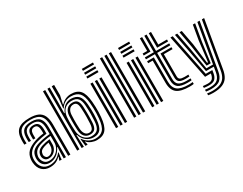

<svg xmlns="http://www.w3.org/2000/svg" viewBox="-104 -1417 2836 2244"><g transform="rotate(-30 1314.0 -294.5)"><path d="M426.5 0V-404Q426.5 -500.5 386.5 -543.2Q346.5 -586 253.5 -586Q163.2 -586 122 -550.6Q80.8 -515.2 77.5 -434.8Q77 -419.5 76.9 -402.8Q76.8 -386 78.2 -369.2H48.5Q47 -387 46.9 -401.4Q46.8 -415.8 47.5 -436Q51.2 -530.2 99.9 -570.1Q148.5 -610 253.5 -610Q326.2 -610 370.9 -589.1Q415.5 -568.2 436 -523Q456.5 -477.8 456.5 -404V0ZM209 -60Q255.2 -60 290.4 -82.6Q325.5 -105.2 345.4 -140.8Q365.2 -176.2 365.2 -214.8V-305Q332 -303 289.5 -295Q247 -287 220 -278Q171.2 -261.8 147.6 -236.2Q124 -210.8 117.5 -168.2Q116.8 -163.5 116.9 -155.9Q117 -148.2 117.5 -144.8Q123.2 -108.5 145.8 -84.2Q168.2 -60 209 -60ZM216.8 -86Q186.2 -86 168.2 -104.5Q150.2 -123 147.5 -147.2Q146.8 -154.2 146.9 -159.1Q147 -164 147.5 -168Q151.8 -200.5 170.6 -221.2Q189.5 -242 229.2 -255Q256.5 -264 280.6 -268.6Q304.8 -273.2 335.2 -277V-212Q335.2 -176.5 319.1 -147.9Q303 -119.2 276.1 -102.6Q249.2 -86 216.8 -86ZM221.2 -109.5Q243 -109.5 262.1 -122.5Q281.2 -135.5 293.2 -158Q305.2 -180.5 305.2 -209.2V-248.5Q289.8 -246 273 -241.9Q256.2 -237.8 238.5 -232Q208.2 -222 194 -206.8Q179.8 -191.5 177.5 -166.2Q176.8 -159.2 177 -155.8Q177.2 -152.2 177.5 -149.5Q179.2 -137.5 190.5 -123.5Q201.8 -109.5 221.2 -109.5ZM178.8 10.5Q116.2 10.5 75.4 -27.5Q34.5 -65.5 28 -137Q27 -148.5 27 -159.2Q27 -170 28 -180Q34.5 -243.5 73 -281.9Q111.5 -320.2 191.2 -346.8Q209.8 -353 226.5 -357.2Q243.2 -361.5 262.4 -364.9Q281.5 -368.2 306.5 -371.5V-404.2Q306.5 -444.8 294.4 -467.4Q282.2 -490 253.5 -490Q224.8 -490 211.6 -473.4Q198.5 -456.8 197.2 -429.5Q197 -424.2 196.8 -406Q196.5 -387.8 197.2 -369.2H167.5Q166.5 -391.5 166.9 -406.9Q167.2 -422.2 167.5 -432.8Q169 -470.2 188.6 -492.1Q208.2 -514 253.5 -514Q298.2 -514 317.4 -486.4Q336.5 -458.8 336.5 -404.2V-350.8Q303.2 -346.5 267.4 -339.6Q231.5 -332.8 201 -324Q134.8 -305 98 -266.5Q61.2 -228 57.8 -177.2Q57.2 -169.8 57.1 -158.8Q57 -147.8 57.8 -139.8Q62.8 -83.2 97 -48Q131.2 -12.8 188.5 -12.8Q238 -12.8 276.9 -33.2Q315.8 -53.8 343.2 -91.5H350L339.8 -22.5V0H310L309.5 -4L324.8 -48H319.2Q292 -17.8 257.4 -3.6Q222.8 10.5 178.8 10.5ZM366.5 0.2V-72L371 -151.5H364.2Q340 -98 296.6 -67.1Q253.2 -36.2 197.8 -36.5Q152.5 -36.8 122.2 -65.1Q92 -93.5 87.8 -142.2Q87.2 -148.5 87.2 -158.6Q87.2 -168.8 87.8 -174.5Q93 -227.5 123.1 -256Q153.2 -284.5 210.5 -301Q229 -306.5 256.8 -312.4Q284.5 -318.2 313.9 -322.9Q343.2 -327.5 366.5 -329V-404Q366.5 -472.8 340.5 -505.4Q314.5 -538 253.5 -538Q196.2 -538 168 -513.2Q139.8 -488.5 137.5 -433.5Q137 -419 136.8 -403Q136.5 -387 137.8 -369.2H108Q106.8 -388.5 106.9 -404.4Q107 -420.2 107.5 -434Q110.2 -501.2 144.6 -531.6Q179 -562 253.5 -562Q330.5 -562 363.5 -524.2Q396.5 -486.5 396.5 -404V0.2Z M548.5 0V-800H578.5V0ZM608.5 0V-800H638.5V-603L635.5 -454.5H642.2Q664.8 -508.5 703.5 -535.8Q742.2 -563 788.2 -561.5Q855.8 -559.5 887.9 -523.2Q920 -487 926.5 -406Q929.8 -366.2 930.8 -332.5Q931.8 -298.8 930.8 -266.2Q929.8 -233.8 926.5 -197.8Q919 -112 889 -74.6Q859 -37.2 798 -37.2Q740.5 -37.2 697.1 -72.2Q653.8 -107.2 638.2 -160.8L631.5 -160.5L638.5 0ZM782.2 -61Q839.8 -61 866.1 -93.2Q892.5 -125.5 896.5 -200Q898.8 -242.2 899.8 -287.9Q900.8 -333.5 896.5 -405Q892.5 -475.8 866.2 -506.4Q840 -537 783.8 -537Q744.5 -537 713.9 -521.9Q683.2 -506.8 664.4 -475.6Q645.5 -444.5 641.2 -396.2Q639.2 -371.5 638.6 -342.4Q638 -313.2 639 -280.1Q640 -247 642.2 -210Q645 -168.2 663.1 -134.5Q681.2 -100.8 711.9 -80.9Q742.5 -61 782.2 -61ZM774.5 -86.2Q729.5 -86.2 701.6 -117Q673.8 -147.8 670.5 -209.5Q668.8 -242.8 668.1 -274.8Q667.5 -306.8 668.1 -337.4Q668.8 -368 670.2 -397Q673.5 -453.8 701.8 -484Q730 -514.2 779.5 -514.2Q826.5 -514.2 845.2 -487.4Q864 -460.5 866.5 -405.8Q868.2 -364.8 869 -332.2Q869.8 -299.8 869.2 -268.4Q868.8 -237 866.8 -199Q863.8 -138.8 842.4 -112.5Q821 -86.2 774.5 -86.2ZM774.5 -110Q805.8 -110 820 -130.8Q834.2 -151.5 836.8 -199Q839 -242 839.9 -288.1Q840.8 -334.2 836.8 -405Q834.2 -452.2 820.4 -471.1Q806.5 -490 779.5 -490Q743 -490 723 -465.1Q703 -440.2 700.2 -397Q698.5 -366.2 697.9 -333.8Q697.2 -301.2 697.9 -269.6Q698.5 -238 700.2 -210Q703.5 -161.8 722.8 -135.9Q742 -110 774.5 -110ZM813.2 10Q777.2 10 741.9 -4.1Q706.5 -18.2 684.2 -44.8H678.2L688.5 -9.2V0H660L649 -98.2H655.8Q678.8 -60.5 721 -37.1Q763.2 -13.8 806.5 -13.8Q875.2 -13.8 911.5 -55Q947.8 -96.2 956.5 -199.2Q959.5 -232.5 960.5 -265.2Q961.5 -298 960.5 -332.9Q959.5 -367.8 956.2 -406.5Q948.5 -504.5 911.6 -545.1Q874.8 -585.8 801.5 -585.8Q755.2 -585.8 718.6 -565.5Q682 -545.2 660.5 -507.5H653.5L666.5 -631.5V-800H698.5V-660.5L674 -551H681Q706.2 -579.5 740.6 -594.8Q775 -610 813.5 -610Q897.2 -610 937.2 -562.5Q977.2 -515 986.2 -405Q989.2 -367.8 990.2 -334.1Q991.2 -300.5 990.4 -267.5Q989.5 -234.5 986.2 -199Q976.5 -88.5 936.8 -39.2Q897 10 813.2 10Z M1072.8 -774V-800H1222.8V-774ZM1072.8 -670V-696H1222.8V-670ZM1072.8 -722V-748H1222.8V-722ZM1192.8 0V-600H1222.8V0ZM1072.8 0V-600H1102.8V0ZM1132.8 0V-600H1162.8V0Z M1436.8 0V-800H1466.8V0ZM1316.8 0V-800H1346.8V0ZM1376.8 0V-800H1406.8V0Z M1560.8 -774V-800H1710.8V-774ZM1560.8 -670V-696H1710.8V-670ZM1560.8 -722V-748H1710.8V-722ZM1680.8 0V-600H1710.8V0ZM1560.8 0V-600H1590.8V0ZM1620.8 0V-600H1650.8V0Z M2063.8 -41.5Q1975.5 -41.5 1937.1 -71.4Q1898.8 -101.2 1898.8 -170V-522H1777.8V-548H1898.8V-770H1928.8V-548H2106.8V-522H1928.8V-170Q1928.8 -115 1960.1 -91.1Q1991.5 -67.2 2063.8 -67.2Q2079.2 -67.2 2092.1 -67.8Q2105 -68.2 2117.8 -69.2V-44.2Q2109 -42.8 2096.4 -42.1Q2083.8 -41.5 2063.8 -41.5ZM2063.8 10Q1943.2 10 1891 -31.9Q1838.8 -73.8 1838.8 -170V-470H1777.8V-496H1868.8V-170Q1868.8 -87.2 1914 -51.5Q1959.2 -15.8 2063.8 -15.8Q2078.5 -15.8 2091.1 -16.6Q2103.8 -17.5 2117.8 -19.2V5.8Q2098 10 2063.8 10ZM2063.8 -93Q2007.5 -93 1983.1 -110.9Q1958.8 -128.8 1958.8 -170V-496H2106.8V-470H1988.8V-170Q1988.8 -142.5 2006.2 -130.6Q2023.8 -118.8 2063.8 -118.8Q2082.2 -118.8 2095.5 -119Q2108.8 -119.2 2117.8 -120V-95Q2108.5 -94 2095.2 -93.5Q2082 -93 2063.8 -93ZM1777.8 -574V-600H1838.8V-770H1868.8V-574ZM1958.8 -574V-770H1988.8V-600H2106.8V-574Z M2263.8 211Q2246 211 2227.1 209.4Q2208.2 207.8 2197.2 205.2V180.2Q2213.5 183 2231.4 184.5Q2249.2 186 2263.8 186Q2333.2 186 2375.1 167.9Q2417 149.8 2438.8 114.5Q2460.5 79.2 2469.2 28L2577.2 -600H2607.8L2498.8 33Q2489 90 2464.4 129.8Q2439.8 169.5 2391.8 190.2Q2343.8 211 2263.8 211ZM2263.8 110.5Q2252 110.5 2236.5 109.4Q2221 108.2 2197.2 105.8V81Q2223.5 83.2 2238 84.4Q2252.5 85.5 2263.8 85.5Q2307.8 85.5 2326.2 65Q2344.8 44.5 2351 7.5L2352.2 0H2273.8L2152.8 -600H2183.2L2298.2 -26H2387L2380.5 12.5Q2372.2 61.5 2346.5 86Q2320.8 110.5 2263.8 110.5ZM2263.8 160.8Q2250.8 160.8 2233.2 159.4Q2215.8 158 2197.2 155.5V130.8Q2218.2 133.2 2234.9 134.5Q2251.5 135.8 2263.8 135.8Q2336.8 135.8 2368.4 105.8Q2400 75.8 2410 17.8L2422 -52H2316.8L2264.8 -338L2214 -600H2244.5L2290 -359L2336.5 -78H2426.5L2516.5 -600H2546.8L2439.5 22.8Q2428 90.5 2389.8 125.6Q2351.5 160.8 2263.8 160.8ZM2355 -104 2315 -379.2 2275.2 -600H2305.8L2343.5 -398.5L2376.5 -130H2388.8L2421.8 -404L2455.5 -600H2486L2447 -373.2L2410.8 -104Z"/></g></svg>

Font: Big Shoulders Inline Text Thin Black
Style: Regular
Weight: 900
Version: Version 2.002